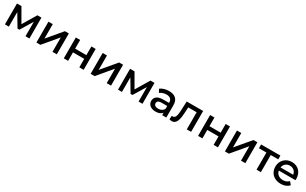

<svg xmlns="http://www.w3.org/2000/svg" viewBox="333 -2384 6754 4238"><g transform="rotate(30 3710.0 -264.5)"><path d="M189 -372 376 -58H424L613 -369V0H713L712 -532H609L402 -186L203 -532H89V0H189Z M992 0 1301 -368V0H1411V-532H1311L1001 -164V-532H891V0Z M1699 0V-216H1985V0H2095V-532H1985V-311H1699V-532H1589V0Z M2374 0 2683 -368V0H2793V-532H2693L2383 -164V-532H2273V0Z M3071 -372 3258 -58H3306L3495 -369V0H3595L3594 -532H3491L3284 -186L3085 -532H2971V0H3071Z M4092 -165C4069 -108 4013 -78 3947 -78C3879 -78 3838 -108 3838 -156C3838 -197 3861 -231 3952 -231H4092ZM3928 6C4008 6 4066 -19 4097 -62V0H4202V-316C4202 -466 4116 -538 3967 -538C3881 -538 3800 -515 3744 -471L3789 -389C3830 -422 3893 -443 3954 -443C4046 -443 4092 -398 4092 -322V-310H3947C3786 -310 3729 -239 3729 -152C3729 -59 3807 6 3928 6Z M4282 -1C4306 5 4327 9 4346 9C4469 9 4495 -137 4504 -325L4509 -436H4724V0H4834V-532H4415L4406 -331C4400 -215 4397 -91 4312 -91C4305 -91 4297 -92 4288 -94Z M5122 0V-216H5408V0H5518V-532H5408V-311H5122V-532H5012V0Z M5797 0 6106 -368V0H6216V-532H6116L5806 -164V-532H5696V0Z M6612 -436H6803V-532H6311V-436H6502V0H6612Z M6937 -307C6949 -390 7012 -445 7098 -445C7185 -445 7248 -389 7259 -307ZM7117 6C7207 6 7281 -24 7329 -80L7269 -151C7231 -110 7181 -90 7120 -90C7021 -90 6952 -145 6938 -228H7362C7363 -239 7364 -253 7364 -262C7364 -427 7254 -538 7098 -538C6942 -538 6827 -424 6827 -266C6827 -107 6942 6 7117 6Z"/></g></svg>

Font: Montserrat-Alt1 SemBd
Style: Regular
Weight: 600
Designer: Differentunic
Foundry: Differentunic
Version: Version 7.222